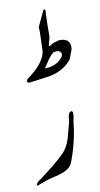

<svg xmlns="http://www.w3.org/2000/svg" viewBox="-82 -737 406 781"><g transform="rotate(-10 120.5 -346.5)"><path d="M125 -629.9 125.5 -621.1 126 -613.3 124 -539.1Q122.6 -486.3 42.5 -429.7L38.6 -420.4L46.4 -414.1L132.3 -425.8Q191.4 -436.5 225.6 -478.5Q240.2 -515.6 240.7 -517.6Q244.6 -546.9 227.1 -557.6Q217.3 -563.5 196.3 -563.5Q194.3 -563.5 171.4 -556.2Q164.1 -551.8 155.8 -546.9H151.9Q154.3 -554.7 156.2 -564.5Q160.6 -583 161.1 -583Q161.1 -585 161.6 -641.1L163.6 -692.9L160.6 -698.2L155.3 -694.8L128.4 -637.7ZM194.8 -494.1Q168.5 -460.9 124.5 -460.9H120.6Q146 -500 156.2 -510.3Q158.7 -512.7 161.6 -514.6Q165.5 -520 170.9 -520Q187.5 -522.9 194.3 -515.6Q201.2 -509.3 196.8 -498Q196.8 -498 194.8 -494.1ZM5.9 4.4Q5.4 -0.5 8.5 -5.6Q11.7 -10.7 15.9 -13.7Q20 -16.6 26.6 -21Q33.2 -25.4 35.2 -27.3Q41.5 -32.2 58.6 -45.4Q75.7 -58.6 84.7 -65.9Q93.8 -73.2 106.7 -84.7Q119.6 -96.2 129.9 -106.4Q144.5 -122.1 152.8 -139.6Q161.1 -157.2 168.2 -186.3Q175.3 -215.3 178.7 -224.6Q179.7 -228 180.4 -235.6Q181.2 -243.2 181.9 -249.5Q182.6 -255.9 185.3 -262Q188 -268.1 192.9 -269.8Q197.8 -271.5 200 -268.3Q202.1 -265.1 202.1 -259.8Q202.1 -254.9 201.4 -249.3Q200.7 -243.7 199.7 -239.3Q198.7 -234.9 197.8 -229Q196.8 -223.1 196.3 -218.8Q188.5 -144 158.7 -65.4Q155.8 -57.6 150.1 -51Q144.5 -44.4 137.5 -39.8Q130.4 -35.2 122.6 -31.7Q114.7 -28.3 105.2 -25.6Q95.7 -22.9 87.6 -21Q79.6 -19 70.3 -16.8Q61 -14.6 54.7 -12.7Q49.8 -11.2 32.7 -4.6Q15.6 2 5.9 4.4Z"/></g></svg>

Font: Dehalvi Khush Khat
Style: Regular
Weight: 400
Version: Version 002.500